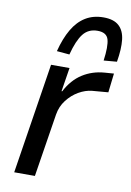

<svg xmlns="http://www.w3.org/2000/svg" viewBox="-85 -797 579 850"><g transform="rotate(10 205.0 -372.0)"><path d="M40 0 118 -497H201L184 -390H187Q215 -444 259 -472Q303 -500 358 -504L399 -507L389 -421L317 -415Q287 -412 257.5 -395Q228 -378 206 -349.5Q184 -321 178 -284L133 0ZM190 -556 133 -561Q148 -620 172 -661Q196 -702 230.5 -723Q265 -744 311 -744Q357 -744 380.5 -722.5Q404 -701 408.5 -660.5Q413 -620 403 -561L344 -556Q353 -621 344.5 -651Q336 -681 295 -681Q254 -681 230.5 -651Q207 -621 190 -556Z"/></g></svg>

Font: Nunito Sans 7pt Condensed Medium
Style: Italic
Weight: 500
Width: 3
Italic angle: -9°
Designer: Vernon Adams
Foundry: Vernon Adams
Version: Version 3.101;gftools[0.9.27]